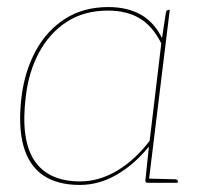

<svg xmlns="http://www.w3.org/2000/svg" viewBox="-20 -518 575 544"><path d="M206 6Q142 6 102 -21.5Q62 -49 46.5 -104.5Q31 -160 41 -244Q50 -316 81 -373.5Q112 -431 164 -464.5Q216 -498 287 -498Q341 -498 379 -476.5Q417 -455 439 -410L450 -482Q451 -490 458 -490H461L401 0H398Q391 0 392 -8L402 -103Q362 -53 311.5 -23.5Q261 6 206 6ZM207 -4Q261 -4 312 -34.5Q363 -65 404 -119L437 -395Q412 -445 375 -466.5Q338 -488 286 -488Q218 -488 169 -456Q120 -424 90.5 -369Q61 -314 53 -244Q38 -122 77.5 -63Q117 -4 207 -4ZM398 0 400 -12 477 -10Q479 -10 481.5 -8.5Q484 -7 484 -5L483 0Z"/></svg>

Font: Aleo Thin
Style: Italic
Weight: 250
Italic angle: -7°
Designer: Alessio Laiso
Foundry: Alessio Laiso
Version: Version 2.001;gftools[0.9.29]